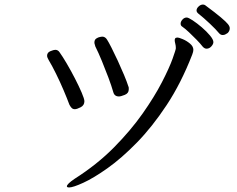

<svg xmlns="http://www.w3.org/2000/svg" viewBox="-20 -812 1040 844"><path d="M981 -667Q978 -665 972 -661.5Q966 -658 959 -658Q950 -658 943 -666Q930 -682 902.5 -708Q875 -734 851 -753Q844 -759 844 -766Q844 -775 853 -783.5Q862 -792 872 -792Q878 -792 882 -789Q928 -755 951 -735.5Q974 -716 982 -706Q990 -696 990 -688Q990 -676 981 -667ZM918 -627Q918 -618 909 -608Q900 -598 888 -598Q879 -598 871 -607Q861 -620 844.5 -637Q828 -654 811 -670Q794 -686 781 -695Q774 -699 774 -708Q774 -717 782 -726Q790 -735 801 -735Q808 -735 827 -722.5Q846 -710 867 -692Q888 -674 903 -656Q918 -638 918 -627ZM399 -608Q398 -613 396.5 -617Q395 -621 395 -625Q395 -637 403 -642.5Q411 -648 419.5 -649.5Q428 -651 429 -651Q443 -651 451 -637Q457 -628 470 -602.5Q483 -577 498 -544.5Q513 -512 525.5 -482Q538 -452 544 -433Q546 -429 546 -425.5Q546 -422 546 -419Q546 -402 528.5 -395Q511 -388 503 -388Q483 -388 478 -407Q470 -435 456.5 -471Q443 -507 428 -543.5Q413 -580 399 -608ZM284 12Q274 12 274 7Q274 -3 308 -26Q407 -89 481 -164Q555 -239 607 -313Q659 -387 691.5 -450Q724 -513 738.5 -553.5Q753 -594 753 -600Q753 -611 750.5 -620Q748 -629 748 -636Q748 -639 750 -643Q752 -647 761 -647Q766 -647 783 -640Q800 -633 815 -620.5Q830 -608 830 -593Q830 -585 825 -572Q776 -446 712.5 -350Q649 -254 581.5 -185Q514 -116 452.5 -72.5Q391 -29 346 -8.5Q301 12 284 12ZM285 -352Q275 -379 259.5 -415.5Q244 -452 226.5 -487.5Q209 -523 194 -548Q191 -553 189 -558Q187 -563 187 -567Q187 -581 201.5 -587Q216 -593 223 -593Q235 -593 242 -582Q255 -564 273.5 -532.5Q292 -501 309.5 -467Q327 -433 339 -405Q351 -377 351 -367Q351 -349 334.5 -340.5Q318 -332 309 -332Q300 -332 294.5 -338Q289 -344 285 -352Z"/></svg>

Font: QiushuiShotai Bright
Style: Regular
Weight: 400
Designer: Christian Thalmann (Catharsis Fonts)
Version: Version 1.250;